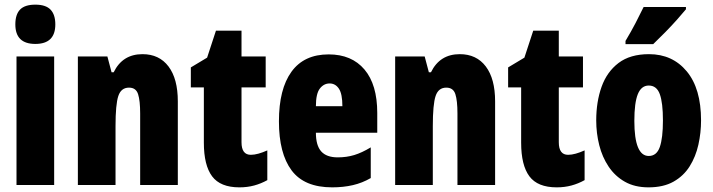

<svg xmlns="http://www.w3.org/2000/svg" viewBox="-20 -796 3069 826"><path d="M132 -776Q177 -776 197.5 -754.5Q218 -733 218 -691Q218 -607 132 -607Q46 -607 46 -691Q46 -734 66.5 -755Q87 -776 132 -776ZM213 -553V0H51V-553Z M593 -563Q665 -563 705 -510Q745 -457 745 -360V0H583V-308Q583 -363 574 -391Q565 -419 535 -419Q501 -419 489 -383Q477 -347 477 -253V0H315V-553H442L460 -485H469Q507 -563 593 -563Z M1059 -130Q1074 -130 1092 -135Q1110 -140 1130 -149V-21Q1103 -6 1073.5 2Q1044 10 1010 10Q928 10 892.5 -37.5Q857 -85 857 -182V-420H801V-506L871 -548L909 -664H1019V-553H1123V-420H1019V-184Q1019 -130 1059 -130Z M1394 -562Q1493 -562 1548 -497Q1603 -432 1603 -310V-225H1339Q1339 -170 1362 -144.5Q1385 -119 1433 -119Q1471 -119 1504 -129Q1537 -139 1575 -162V-30Q1539 -9 1498 0.5Q1457 10 1409 10Q1289 10 1234.5 -63Q1180 -136 1180 -274Q1180 -413 1234 -487.5Q1288 -562 1394 -562ZM1398 -437Q1373 -437 1356 -415Q1339 -393 1339 -339H1453Q1453 -392 1438 -414.5Q1423 -437 1398 -437Z M1958 -563Q2030 -563 2070 -510Q2110 -457 2110 -360V0H1948V-308Q1948 -363 1939 -391Q1930 -419 1900 -419Q1866 -419 1854 -383Q1842 -347 1842 -253V0H1680V-553H1807L1825 -485H1834Q1872 -563 1958 -563Z M2424 -130Q2439 -130 2457 -135Q2475 -140 2495 -149V-21Q2468 -6 2438.5 2Q2409 10 2375 10Q2293 10 2257.5 -37.5Q2222 -85 2222 -182V-420H2166V-506L2236 -548L2274 -664H2384V-553H2488V-420H2384V-184Q2384 -130 2424 -130Z M2996 -278Q2996 -225 2984.5 -173.5Q2973 -122 2947 -80.5Q2921 -39 2877.5 -14.5Q2834 10 2770 10Q2711 10 2668.5 -14Q2626 -38 2598.5 -79Q2571 -120 2558 -171.5Q2545 -223 2545 -278Q2545 -358 2568 -422.5Q2591 -487 2641 -525Q2691 -563 2772 -563Q2873 -563 2934.5 -489Q2996 -415 2996 -278ZM2709 -276Q2709 -125 2771 -125Q2805 -125 2818.5 -163.5Q2832 -202 2832 -278Q2832 -354 2818.5 -391Q2805 -428 2771 -428Q2739 -428 2724 -391Q2709 -354 2709 -276ZM2931 -756Q2917 -739 2893.5 -712.5Q2870 -686 2842.5 -658Q2815 -630 2790 -606H2671V-620Q2695 -660 2714 -696.5Q2733 -733 2749 -766H2931Z"/></svg>

Font: Noto Sans Sinhala UI ExtraCondensed Black
Style: Regular
Weight: 900
Width: 2
Designer: Jelle Bosma - Monotype Design Team
Foundry: Monotype Imaging Inc.
Version: Version 2.006; ttfautohint (v1.8.4.7-5d5b)